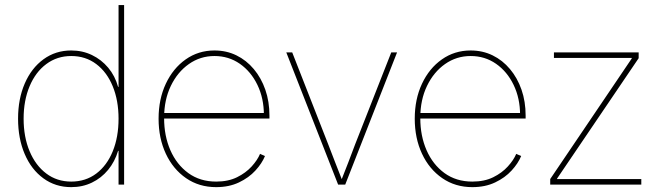

<svg xmlns="http://www.w3.org/2000/svg" viewBox="-20 -748 2683 778"><path d="M268.6 10.3Q204.6 10.3 155.8 -25.4Q106.9 -61 80.1 -123.8Q53.2 -186.5 53.2 -267.1Q53.2 -347.2 80.3 -409.7Q107.4 -472.2 156.2 -507.8Q205.1 -543.5 268.6 -543.5Q314 -543.5 352.3 -525.1Q390.6 -506.8 418.5 -473.6Q446.3 -440.4 458.5 -396H460.4V-727.5H482.9V0H460.4V-136.7H458.5Q445.3 -92.8 418 -59.6Q390.6 -26.4 352.5 -8.1Q314.5 10.3 268.6 10.3ZM268.6 -12.2Q327.1 -12.2 370.4 -44.9Q413.6 -77.6 437 -135.3Q460.4 -192.9 460.4 -267.1Q460.4 -340.8 436.8 -398.4Q413.1 -456.1 369.9 -488.5Q326.7 -521 268.6 -521Q211.4 -521 167.7 -488.5Q124 -456.1 99.9 -398.4Q75.7 -340.8 75.7 -267.1Q75.7 -192.9 99.9 -135.3Q124 -77.6 167.5 -44.9Q210.9 -12.2 268.6 -12.2Z M856 10.3Q786.6 10.3 733.9 -26.1Q681.2 -62.5 651.9 -125.2Q622.6 -188 622.6 -267.1Q622.6 -346.2 651.9 -408.7Q681.2 -471.2 732.4 -507.3Q783.7 -543.5 849.1 -543.5Q897.5 -543.5 938 -523.7Q978.5 -503.9 1008.5 -468Q1038.6 -432.1 1055.2 -384.3Q1071.8 -336.4 1071.8 -279.8V-267.6H634.3V-290H1058.6L1049.3 -282.2Q1049.3 -349.6 1023.2 -403.8Q997.1 -458 951.9 -489.5Q906.7 -521 849.1 -521Q791.5 -521 745.4 -488.5Q699.2 -456.1 672.1 -399.7Q645 -343.3 645 -271V-269Q645 -197.3 670.4 -139.2Q695.8 -81.1 743.2 -46.6Q790.5 -12.2 856 -12.2Q904.8 -12.2 940.4 -29.8Q976.1 -47.4 999.8 -73.5Q1023.4 -99.6 1033.7 -124.5L1053.7 -115.7Q1041.5 -85.9 1014.9 -56.9Q988.3 -27.8 948.2 -8.8Q908.2 10.3 856 10.3Z M1350.1 0 1140.1 -535.6H1164.1L1309.6 -164.1Q1324.2 -127 1338.4 -89.4Q1352.5 -51.8 1367.7 -14.6H1361.8Q1377 -51.8 1391.1 -89.4Q1405.3 -127 1419.4 -164.1L1565.4 -535.6H1588.9L1378.9 0Z M1894 10.3Q1824.7 10.3 1772 -26.1Q1719.2 -62.5 1689.9 -125.2Q1660.6 -188 1660.6 -267.1Q1660.6 -346.2 1689.9 -408.7Q1719.2 -471.2 1770.5 -507.3Q1821.8 -543.5 1887.2 -543.5Q1935.5 -543.5 1976.1 -523.7Q2016.6 -503.9 2046.6 -468Q2076.7 -432.1 2093.3 -384.3Q2109.9 -336.4 2109.9 -279.8V-267.6H1672.4V-290H2096.7L2087.4 -282.2Q2087.4 -349.6 2061.3 -403.8Q2035.2 -458 1990 -489.5Q1944.8 -521 1887.2 -521Q1829.6 -521 1783.4 -488.5Q1737.3 -456.1 1710.2 -399.7Q1683.1 -343.3 1683.1 -271V-269Q1683.1 -197.3 1708.5 -139.2Q1733.9 -81.1 1781.2 -46.6Q1828.6 -12.2 1894 -12.2Q1942.9 -12.2 1978.5 -29.8Q2014.2 -47.4 2037.8 -73.5Q2061.5 -99.6 2071.8 -124.5L2091.8 -115.7Q2079.6 -85.9 2053 -56.9Q2026.4 -27.8 1986.3 -8.8Q1946.3 10.3 1894 10.3Z M2209.5 0V-22.5L2540 -511.2V-513.2H2224.6V-535.6H2567.9V-512.2L2237.3 -24.4V-22.5H2578.6V0Z"/></svg>

Font: Inter 20pt Thin
Style: Regular
Weight: 250
Version: Version 4.001;git-66647c0bb